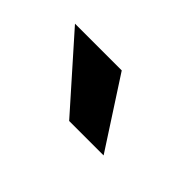

<svg xmlns="http://www.w3.org/2000/svg" viewBox="-33 -870 387 387"><g transform="rotate(45 160.0 -676.5)"><path d="M160.6 -750 255.9 -603H157.7L27.3 -750Z"/></g></svg>

Font: Vazirmatn UI Medium
Style: Regular
Weight: 500
Designer: Saber Rastikerdar
Foundry: Saber Rastikerdar
Version: Version 33.003